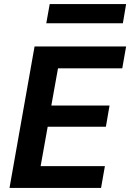

<svg xmlns="http://www.w3.org/2000/svg" viewBox="-20 -930 644 950"><path d="M27 0 151 -700H604L585 -592H267L234 -408H522L504 -303H216L181 -108H499L480 0ZM209 -815 226 -910H604L588 -815Z"/></svg>

Font: DM Sans 11pt
Style: Bold Italic
Weight: 700
Italic angle: -10°
Version: Version 4.004;gftools[0.9.30]